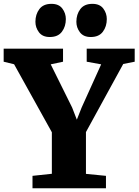

<svg xmlns="http://www.w3.org/2000/svg" viewBox="-42 -1002 738 1022"><path d="M234 -77V-298L33 -660L-22.5 -673.5V-743H293.5V-673.5L228 -659.5L342 -429.5L367 -365L392.5 -429.5L496.5 -659.5L419.5 -673.5V-743H675V-673.5L614 -661.5L415.5 -299V-76.5L522 -66V0H131V-66ZM222.5 -805Q184.5 -805 165.5 -830Q146.5 -855 146.5 -886Q146.5 -925.5 167.5 -953.5Q188.5 -981.5 231.5 -981.5H232.5Q271 -981.5 289.8 -956.5Q308.5 -931.5 308.5 -900.5Q308.5 -861 287.5 -833Q266.5 -805 223.5 -805ZM440.5 -805Q402.5 -805 383.5 -830Q364.5 -855 364.5 -886Q364.5 -925.5 385.5 -953.5Q406.5 -981.5 449.5 -981.5H450.5Q489 -981.5 507.8 -956.5Q526.5 -931.5 526.5 -900.5Q526.5 -861 505.5 -833Q484.5 -805 441.5 -805Z"/></svg>

Font: Merriweather Light 18pt Black
Style: Regular
Weight: 900
Version: Version 2.100